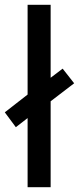

<svg xmlns="http://www.w3.org/2000/svg" viewBox="-41 -780 329 800"><path d="M74 0H170V-358L268 -433L220 -494L170 -456V-760H74V-386L-21 -312L25 -250L74 -288Z"/></svg>

Font: Noto Sans Myanmar ExtraCondensed Medium
Style: Regular
Weight: 500
Width: 2
Designer: Monotype Design Team
Foundry: Monotype Imaging Inc.
Version: Version 2.107